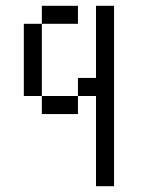

<svg xmlns="http://www.w3.org/2000/svg" viewBox="-20 -645 540 665"><path d="M250 -562.5V-625H125V-562.5H62.5Q62.5 -562.5 62.5 -312.5H125V-250H250V-312.5H125Q125 -312.5 125 -562.5ZM312.5 -312.5V0H375Q375 0 375 -625H312.5Q312.5 -625 312.5 -375H250V-312.5Z"/></svg>

Font: UnifontExMono
Style: Regular
Weight: 500
Version: Version 15.0.06